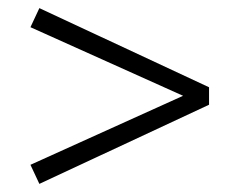

<svg xmlns="http://www.w3.org/2000/svg" viewBox="-20 -467 590 473"><path d="M77 -447 495 -252V-209L77 -14L55 -61L431 -231L55 -400Z"/></svg>

Font: EauTest
Style: Italic
Weight: 400
Italic angle: -12°
Designer: Christian Thalmann (Catharsis Fonts)
Version: Version 0.001;PS 000.001;hotconv 1.0.88;makeotf.lib2.5.64775